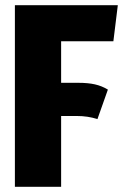

<svg xmlns="http://www.w3.org/2000/svg" viewBox="-20 -715 471 735"><path d="M214 -557V-398H280Q317 -398 343.5 -392Q370 -386 393 -372L353 -259Q317 -271 273 -271H214V0H37V-695H431L414 -557Z"/></svg>

Font: Fira Sans Compressed ExtraBold
Style: Regular
Weight: 800
Width: 1
Designer: bBox Type GmbH & Carrois Corporate GbR & Edenspiekermann AG
Foundry: bBox Type GmbH & Carrois Corporate GbR & Edenspiekermann AG
Version: Version 4.301